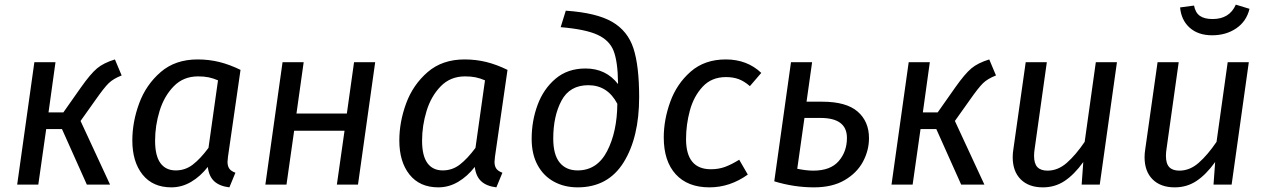

<svg xmlns="http://www.w3.org/2000/svg" viewBox="-20 -795 5453 827"><path d="M504 -470Q468 -456 448 -436.5Q428 -417 391 -364L327 -274L454 0H354L247 -239H179L145 0H54L128 -527H219L189 -311H253L329 -419Q370 -477 398 -500.5Q426 -524 475 -539Z M1016 -494 962 -120Q960 -104 960 -98Q960 -80 967.5 -69Q975 -58 994 -51L968 12Q926 7 903 -14Q880 -35 875 -76Q843 -35 803 -11.5Q763 12 718 12Q638 12 594 -43Q550 -98 550 -190Q550 -270 579.5 -350Q609 -430 672 -484.5Q735 -539 831 -539Q880 -539 924.5 -528Q969 -517 1016 -494ZM648 -189Q648 -124 671 -92.5Q694 -61 737 -61Q778 -61 810.5 -86Q843 -111 878 -158L919 -449Q898 -458 878.5 -462Q859 -466 833 -466Q770 -466 728.5 -423.5Q687 -381 667.5 -317.5Q648 -254 648 -189Z M1464 -232H1247L1214 0H1123L1197 -527H1288L1257 -306H1474L1505 -527H1596L1522 0H1431Z M2166 -494 2112 -120Q2110 -104 2110 -98Q2110 -80 2117.5 -69Q2125 -58 2144 -51L2118 12Q2076 7 2053 -14Q2030 -35 2025 -76Q1993 -35 1953 -11.5Q1913 12 1868 12Q1788 12 1744 -43Q1700 -98 1700 -190Q1700 -270 1729.5 -350Q1759 -430 1822 -484.5Q1885 -539 1981 -539Q2030 -539 2074.5 -528Q2119 -517 2166 -494ZM1798 -189Q1798 -124 1821 -92.5Q1844 -61 1887 -61Q1928 -61 1960.5 -86Q1993 -111 2028 -158L2069 -449Q2048 -458 2028.5 -462Q2009 -466 1983 -466Q1920 -466 1878.5 -423.5Q1837 -381 1817.5 -317.5Q1798 -254 1798 -189Z M2270 -197Q2270 -274 2295.5 -343Q2321 -412 2373 -456Q2425 -500 2502 -500Q2590 -500 2642 -433V-439Q2641 -528 2623.5 -574.5Q2606 -621 2554 -645Q2502 -669 2395 -678L2417 -749Q2549 -740 2616.5 -701Q2684 -662 2708.5 -586.5Q2733 -511 2733 -377Q2733 -203 2666 -95.5Q2599 12 2468 12Q2411 12 2366 -12.5Q2321 -37 2295.5 -84Q2270 -131 2270 -197ZM2639 -348Q2597 -428 2514 -428Q2434 -428 2398.5 -361.5Q2363 -295 2363 -198Q2363 -129 2390.5 -95Q2418 -61 2468 -61Q2552 -61 2595 -144Q2638 -227 2639 -348Z M3259 -481 3210 -424Q3186 -445 3162 -454Q3138 -463 3107 -463Q3045 -463 3006.5 -421.5Q2968 -380 2951.5 -319Q2935 -258 2935 -196Q2935 -66 3042 -66Q3075 -66 3102.5 -76Q3130 -86 3164 -107L3201 -43Q3124 12 3036 12Q2942 12 2890.5 -44.5Q2839 -101 2839 -203Q2839 -279 2867 -356.5Q2895 -434 2955 -486.5Q3015 -539 3106 -539Q3198 -539 3259 -481Z M3723 -200Q3723 -147 3697 -98.5Q3671 -50 3618 -19Q3565 12 3486 12Q3400 12 3315 -14L3387 -527H3478L3454 -357H3521Q3625 -357 3674 -314.5Q3723 -272 3723 -200ZM3628 -201Q3628 -287 3514 -287H3445L3414 -68Q3454 -60 3483 -60Q3557 -60 3592.5 -101Q3628 -142 3628 -201Z M4270 -470Q4234 -456 4214 -436.5Q4194 -417 4157 -364L4093 -274L4220 0H4120L4013 -239H3945L3911 0H3820L3894 -527H3985L3955 -311H4019L4095 -419Q4136 -477 4164 -500.5Q4192 -524 4241 -539Z M4342 -118Q4342 -135 4345 -153L4398 -527H4489L4437 -157Q4434 -139 4434 -124Q4434 -90 4448.5 -75Q4463 -60 4492 -60Q4537 -60 4575.5 -94Q4614 -128 4652 -184L4700 -527H4791L4717 0H4639L4646 -97Q4607 -43 4565.5 -15.5Q4524 12 4472 12Q4411 12 4376.5 -22.5Q4342 -57 4342 -118Z M4910 -118Q4910 -135 4913 -153L4966 -527H5057L5005 -157Q5002 -139 5002 -124Q5002 -90 5016.5 -75Q5031 -60 5060 -60Q5105 -60 5143.5 -94Q5182 -128 5220 -184L5268 -527H5359L5285 0H5207L5214 -97Q5175 -43 5133.5 -15.5Q5092 12 5040 12Q4979 12 4944.5 -22.5Q4910 -57 4910 -118ZM5063 -763 5123 -771Q5129 -740 5148.5 -726.5Q5168 -713 5203 -713Q5276 -713 5303 -775L5362 -757Q5349 -703 5305 -673Q5261 -643 5201 -643Q5141 -643 5104.5 -675.5Q5068 -708 5063 -763Z"/></svg>

Font: FiraGO
Style: Italic
Weight: 400
Italic angle: -8°
Designer: bBox Type GmbH
Foundry: bBox Type GmbH
Version: Version 1.001